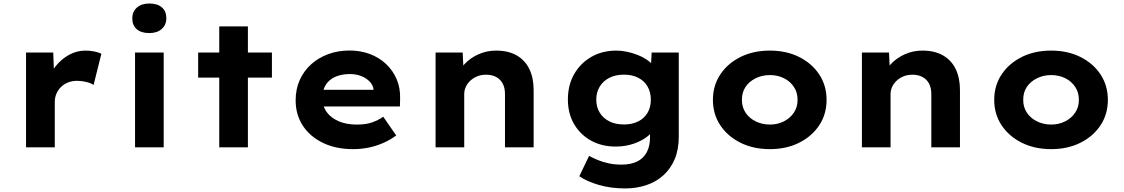

<svg xmlns="http://www.w3.org/2000/svg" viewBox="-20 -825 6295 1075"><path d="M125.8 0V-530.7H278.1L284.9 -348.3L246.9 -367.4Q260.4 -416 292.6 -455.6Q324.7 -495.3 367.6 -518.5Q410.5 -541.7 458.1 -541.7Q483.6 -541.7 507.4 -537Q531.2 -532.3 547.7 -524.3L504 -349.4Q489.2 -359.6 463.6 -366Q438.1 -372.5 411.8 -372.5Q383 -372.5 359.7 -362.8Q336.4 -353.2 320.1 -336.5Q303.8 -319.8 295.2 -298.8Q286.7 -277.7 286.7 -253.9V0Z M736.1 0V-530.7H896.5V0ZM816 -639.8Q770.9 -639.8 745.7 -661.4Q720.6 -683 720.6 -722.6Q720.6 -759.1 746.2 -782.3Q771.9 -805.4 816 -805.4Q861 -805.4 886.2 -783.8Q911.4 -762.2 911.4 -722.6Q911.4 -686.2 885.7 -663Q860 -639.8 816 -639.8Z M1207.6 0V-677.3H1368V0ZM1089.5 -390.6V-530.7H1502.5V-390.6Z M1956.9 10Q1860 10 1787.4 -25.4Q1714.8 -60.7 1675 -122.2Q1635.3 -183.6 1635.3 -263.3Q1635.3 -326.2 1658.3 -377.2Q1681.3 -428.2 1722.3 -465.2Q1763.4 -502.2 1818.4 -522.2Q1873.4 -542.2 1937 -542.2Q1998.6 -542.2 2050.7 -522.6Q2102.7 -503 2141.2 -467Q2179.6 -431 2200.7 -381.9Q2221.8 -332.8 2220.2 -274L2219.2 -228.8H1739.9L1716.9 -322.3H2088.8L2071.6 -301.9V-322.4Q2069.3 -347.4 2050.7 -367.3Q2032.2 -387.3 2003.1 -398.9Q1974 -410.4 1939.3 -410.4Q1893.6 -410.4 1858.9 -395.7Q1824.2 -381 1804.5 -351Q1784.9 -321 1784.9 -275.5Q1784.9 -231.4 1808.6 -198.3Q1832.3 -165.2 1875.7 -146.3Q1919.1 -127.5 1978.4 -127.5Q2029.2 -127.5 2063.6 -139.8Q2098 -152 2125.8 -171.4L2198.3 -66.6Q2164.9 -41.7 2125.3 -24.3Q2085.7 -7 2043.5 1.5Q2001.3 10 1956.9 10Z M2418.8 0V-530.7H2570.6L2576.4 -406.7L2538.3 -395.9Q2551 -434.7 2582.4 -467.8Q2613.9 -500.9 2659.5 -521.3Q2705.2 -541.7 2758 -541.7Q2825.9 -541.7 2873 -514.7Q2920 -487.6 2943.9 -438.3Q2967.8 -389 2967.8 -320.6V0H2807.4V-298.1Q2807.4 -333.4 2794.6 -357.2Q2781.8 -381.1 2757.6 -394.1Q2733.4 -407 2701.1 -406.6Q2672.9 -406.6 2650.6 -397.1Q2628.3 -387.7 2612.3 -372.3Q2596.4 -356.9 2587.8 -337.9Q2579.2 -318.8 2579.2 -299.1V0H2499.5Q2467.2 0 2447 0Q2426.8 0 2418.8 0Z M3480.2 230Q3401 230 3333.4 210.6Q3265.8 191.1 3223.5 161.8L3278.3 47.7Q3300.4 60.1 3327.7 71.2Q3355 82.4 3388 89.5Q3420.9 96.7 3459.5 96.7Q3510.9 96.7 3546.3 79.8Q3581.7 63 3600.6 28.6Q3619.4 -5.8 3619.4 -56.1V-129L3649.9 -123.8Q3642.2 -92 3610 -65Q3577.8 -37.9 3529.9 -21.1Q3481.9 -4.4 3427.8 -4.4Q3349.1 -4.4 3288.9 -37.8Q3228.7 -71.3 3194.1 -130.5Q3159.6 -189.7 3159.6 -268.2Q3159.6 -348.3 3194.6 -409.8Q3229.7 -471.3 3290.8 -506.5Q3351.9 -541.7 3431.6 -541.7Q3458.6 -541.7 3488.6 -535.6Q3518.5 -529.5 3546.9 -518.7Q3575.4 -507.9 3598.8 -492.5Q3622.2 -477.1 3637.4 -458.6Q3652.6 -440.1 3655.2 -419.2L3622.3 -410.6L3628.6 -530.7H3780.4V-59.5Q3780.4 11.8 3757.8 65.6Q3735.1 119.4 3694.8 156.1Q3654.5 192.9 3599.4 211.4Q3544.2 230 3480.2 230ZM3473.8 -128.1Q3519.4 -128.1 3553.5 -145.3Q3587.5 -162.6 3605.7 -193.7Q3624 -224.8 3624 -267Q3624 -309.3 3605.5 -340.9Q3587.1 -372.5 3553.2 -389.7Q3519.4 -407 3473.8 -407Q3426.5 -407 3392 -389.5Q3357.5 -372 3338 -340.4Q3318.5 -308.8 3318.5 -267Q3318.5 -225.2 3338 -193.9Q3357.5 -162.6 3392 -145.3Q3426.5 -128.1 3473.8 -128.1Z M4290.5 10Q4197.8 10 4126 -25.8Q4054.1 -61.6 4012.9 -123.6Q3971.6 -185.7 3971.6 -265.9Q3971.6 -346 4012.9 -408.1Q4054.1 -470.2 4126 -506Q4197.8 -541.7 4290.5 -541.7Q4382.8 -541.7 4454.3 -506Q4525.9 -470.2 4566.9 -408.1Q4607.9 -346 4607.9 -265.9Q4607.9 -185.7 4566.9 -123.6Q4525.9 -61.6 4454.3 -25.8Q4382.8 10 4290.5 10ZM4290.5 -127.6Q4334 -127.6 4369.3 -145.7Q4404.6 -163.7 4425.3 -195Q4445.9 -226.4 4445.5 -265.9Q4445.9 -306.4 4425.3 -338Q4404.6 -369.6 4369.3 -387.1Q4334 -404.7 4290.5 -404.7Q4247 -404.7 4210.6 -386.6Q4174.2 -368.6 4153.9 -337.8Q4133.5 -307 4134 -265.9Q4133.5 -226.4 4153.9 -195Q4174.2 -163.7 4210.6 -145.7Q4247 -127.6 4290.5 -127.6Z M4805.8 0V-530.7H4957.6L4963.4 -406.7L4925.3 -395.9Q4938 -434.7 4969.4 -467.8Q5000.9 -500.9 5046.5 -521.3Q5092.2 -541.7 5145 -541.7Q5212.9 -541.7 5260 -514.7Q5307 -487.6 5330.9 -438.3Q5354.8 -389 5354.8 -320.6V0H5194.4V-298.1Q5194.4 -333.4 5181.6 -357.2Q5168.8 -381.1 5144.6 -394.1Q5120.4 -407 5088.1 -406.6Q5059.9 -406.6 5037.6 -397.1Q5015.3 -387.7 4999.3 -372.3Q4983.4 -356.9 4974.8 -337.9Q4966.2 -318.8 4966.2 -299.1V0H4886.5Q4854.2 0 4834 0Q4813.8 0 4805.8 0Z M5865.5 10Q5772.8 10 5701 -25.8Q5629.1 -61.6 5587.9 -123.6Q5546.6 -185.7 5546.6 -265.9Q5546.6 -346 5587.9 -408.1Q5629.1 -470.2 5701 -506Q5772.8 -541.7 5865.5 -541.7Q5957.8 -541.7 6029.3 -506Q6100.9 -470.2 6141.9 -408.1Q6182.9 -346 6182.9 -265.9Q6182.9 -185.7 6141.9 -123.6Q6100.9 -61.6 6029.3 -25.8Q5957.8 10 5865.5 10ZM5865.5 -127.6Q5909 -127.6 5944.3 -145.7Q5979.6 -163.7 6000.3 -195Q6020.9 -226.4 6020.5 -265.9Q6020.9 -306.4 6000.3 -338Q5979.6 -369.6 5944.3 -387.1Q5909 -404.7 5865.5 -404.7Q5822 -404.7 5785.6 -386.6Q5749.2 -368.6 5728.9 -337.8Q5708.5 -307 5709 -265.9Q5708.5 -226.4 5728.9 -195Q5749.2 -163.7 5785.6 -145.7Q5822 -127.6 5865.5 -127.6Z"/></svg>

Font: Lexend Exa
Style: Regular
Weight: 400
Designer: Bonnie Shaver-Troup, Thomas Jockin
Foundry: Lexend
Version: Version 1.007